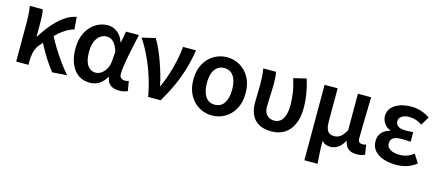

<svg xmlns="http://www.w3.org/2000/svg" viewBox="-54 -1113 4223 1858"><g transform="rotate(15 2057.5 -184.0)"><path d="M83 0V-393Q83 -427 80.5 -470.5Q78 -514 71 -555H200Q207 -530 209 -494.5Q211 -459 211 -421V-285H215Q258 -355 308.5 -415Q359 -475 417 -516.5Q475 -558 537 -569L547 -446Q502 -434 458 -405.5Q414 -377 365.5 -329Q317 -281 257 -209Q229 -176 217.5 -133Q206 -90 206 -31V0ZM447 11Q421 -21 392 -63Q363 -105 334 -154.5Q305 -204 279 -257L364 -341Q392 -286 430 -224Q468 -162 510.5 -103.5Q553 -45 593 0Z M822 14Q757 14 708 -19.5Q659 -53 631.5 -117Q604 -181 604 -272Q604 -365 638.5 -431.5Q673 -498 729 -533.5Q785 -569 849 -569Q882 -569 912.5 -556.5Q943 -544 968.5 -516Q994 -488 1010 -442H1014L1034 -555H1164Q1153 -504 1140.5 -447.5Q1128 -391 1117 -335Q1106 -279 1099 -230.5Q1092 -182 1092 -148Q1092 -119 1107.5 -106.5Q1123 -94 1147 -94Q1155 -94 1165 -95.5Q1175 -97 1184 -101L1201 -3Q1187 3 1166 8.5Q1145 14 1116 14Q1062 14 1029.5 -10Q997 -34 989 -88H985Q925 14 822 14ZM852 -95Q883 -95 910 -114.5Q937 -134 955.5 -167Q974 -200 977 -239L985 -339Q975 -374 962 -397Q949 -420 934 -434.5Q919 -449 901.5 -455Q884 -461 866 -461Q834 -461 804.5 -440.5Q775 -420 757 -378.5Q739 -337 739 -273Q739 -185 769.5 -140Q800 -95 852 -95Z M1405 0Q1387 -103 1355.5 -199.5Q1324 -296 1283 -382.5Q1242 -469 1195 -538L1329 -569Q1354 -528 1378.5 -474Q1403 -420 1424 -360Q1445 -300 1462 -242Q1479 -184 1488 -133H1493Q1524 -200 1546.5 -271Q1569 -342 1584.5 -414Q1600 -486 1606 -555H1736Q1721 -457 1695 -368Q1669 -279 1629.5 -190Q1590 -101 1531 0Z M2046 14Q1976 14 1916.5 -20.5Q1857 -55 1820.5 -120Q1784 -185 1784 -277Q1784 -370 1820.5 -435Q1857 -500 1916.5 -534.5Q1976 -569 2046 -569Q2116 -569 2175.5 -534.5Q2235 -500 2271 -435Q2307 -370 2307 -277Q2307 -185 2271 -120Q2235 -55 2175.5 -20.5Q2116 14 2046 14ZM2046 -94Q2108 -94 2140 -144Q2172 -194 2172 -277Q2172 -333 2158 -374.5Q2144 -416 2116 -438.5Q2088 -461 2046 -461Q2005 -461 1976 -438.5Q1947 -416 1933 -374.5Q1919 -333 1919 -277Q1919 -194 1951 -144Q1983 -94 2046 -94Z M2641 14Q2566 14 2516 -14Q2466 -42 2442 -93Q2418 -144 2418 -215Q2418 -260 2420 -304.5Q2422 -349 2422 -393Q2422 -427 2419.5 -468.5Q2417 -510 2410 -555H2537Q2544 -526 2545.5 -492.5Q2547 -459 2547 -421Q2547 -395 2545.5 -358Q2544 -321 2542 -281Q2540 -241 2540 -205Q2540 -167 2554 -142Q2568 -117 2591.5 -105.5Q2615 -94 2641 -94Q2676 -94 2701.5 -113.5Q2727 -133 2741.5 -174.5Q2756 -216 2756 -279Q2756 -337 2747 -400.5Q2738 -464 2714 -539L2841 -569Q2863 -499 2875 -427.5Q2887 -356 2887 -284Q2887 -190 2857.5 -123.5Q2828 -57 2773 -21.5Q2718 14 2641 14Z M3024 201V-555H3155V-223Q3155 -158 3175 -128.5Q3195 -99 3239 -99Q3261 -99 3280.5 -106.5Q3300 -114 3319 -133.5Q3338 -153 3358 -188V-555H3490Q3489 -486 3487 -411Q3485 -336 3483.5 -266Q3482 -196 3482 -139Q3482 -114 3494 -104Q3506 -94 3527 -94Q3535 -94 3543.5 -95.5Q3552 -97 3562 -100L3578 -3Q3563 4 3544 9Q3525 14 3495 14Q3442 14 3411.5 -10.5Q3381 -35 3372 -86H3369Q3344 -39 3309 -14.5Q3274 10 3234 10Q3207 10 3185 2Q3163 -6 3146 -29Q3146 6 3146.5 35Q3147 64 3148.5 90.5Q3150 117 3152 143.5Q3154 170 3156 201Z M3889 14Q3819 14 3762.5 -5.5Q3706 -25 3673.5 -63Q3641 -101 3641 -156Q3641 -194 3655.5 -221Q3670 -248 3695 -265Q3720 -282 3752 -290V-295Q3710 -310 3688 -344Q3666 -378 3666 -414Q3666 -467 3697.5 -501Q3729 -535 3780.5 -552Q3832 -569 3892 -569Q3942 -569 3990 -553.5Q4038 -538 4078 -510L4028 -425Q3998 -445 3965.5 -456Q3933 -467 3898 -467Q3854 -467 3824.5 -449Q3795 -431 3795 -397Q3795 -366 3820 -348.5Q3845 -331 3896 -331Q3913 -331 3932 -332Q3951 -333 3971 -334V-238Q3946 -240 3923.5 -241Q3901 -242 3879 -242Q3824 -242 3797 -224Q3770 -206 3770 -168Q3770 -131 3805 -109.5Q3840 -88 3902 -88Q3934 -88 3969 -99Q4004 -110 4039 -138L4093 -53Q4041 -14 3992.5 0Q3944 14 3889 14Z"/></g></svg>

Font: Noto Sans SC SemiBold
Style: Regular
Weight: 600
Designer: Ryoko NISHIZUKA 西塚涼子 (kana, bopomofo & ideographs); Paul D. Hunt (Latin, Greek & Cyrillic); Sandoll Communications 산돌커뮤니
Foundry: Adobe
Version: Version 2.004-H2;hotconv 1.0.118;makeotfexe 2.5.65603